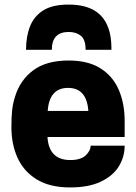

<svg xmlns="http://www.w3.org/2000/svg" viewBox="-20 -808 596 841"><path d="M30 0ZM287 13Q199 13 142 -21.5Q85 -56 57.5 -115.5Q30 -175 30 -251Q30 -294 33 -324Q36 -354 46 -385Q68 -457 125.5 -500Q183 -543 281 -543Q365 -543 419.5 -509Q474 -475 500 -415Q526 -355 526 -279V-208H188Q194 -107 288 -107Q334 -107 355.5 -127.5Q377 -148 377 -170H526Q526 -120 500 -78.5Q474 -37 421 -12Q368 13 287 13ZM367 -322Q360 -423 278 -423Q196 -423 189 -322ZM468 -590H355Q355 -635 334 -651.5Q313 -668 281 -668Q207 -668 207 -590H94Q94 -648 111.5 -692.5Q129 -737 169.5 -762.5Q210 -788 281 -788Q466 -788 468 -601Z"/></svg>

Font: Tanohe Sans
Style: Bold
Weight: 700
Designer: Village Type and Design LLC & Cristiano Sobral
Foundry: Cooper Hewitt Smithsonian Design Museum
Version: Version 1.00;September 29, 2021;FontCreator 13.0.0.2655 64-b